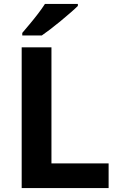

<svg xmlns="http://www.w3.org/2000/svg" viewBox="-20 -954 605 974"><path d="M90 0V-714H241V-125H531V0ZM375 -924Q361 -910 338 -890Q315 -870 288.5 -848Q262 -826 236.5 -806.5Q211 -787 192 -774H93V-787Q109 -806 130.5 -831.5Q152 -857 173 -884.5Q194 -912 208 -934H375Z"/></svg>

Font: Noto Sans Tamil
Style: Regular
Weight: 400
Designer: Jelle Bosma - Monotype Design Team
Foundry: Monotype Imaging Inc.
Version: Version 2.003